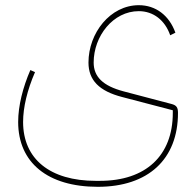

<svg xmlns="http://www.w3.org/2000/svg" viewBox="-20 -480 756 740"><path d="M357 240C551 240 666 134 666 -45C666 -66 660 -74 642 -79L456 -128C377 -149 341 -184 341 -239C341 -341 416 -437 515 -437C571 -437 616 -402 636 -344L656 -354C632 -421 580 -460 515 -460C405 -460 321 -353 321 -239C321 -171 362 -129 451 -106L646 -55V-45C646 120 542 217 365 217H349C173 217 69 133 69 -10C69 -66 85 -133 115 -202L97 -210C68 -143 50 -72 50 -10C50 147 164 240 357 240Z"/></svg>

Font: IBM Plex Arabic Thin
Style: Regular
Weight: 100
Designer: Mike Abbink, Paul van der Laan, Pieter van Rosmalen, Wael Morcos, Khajak Apelian
Foundry: Bold Monday
Version: Version 1.0